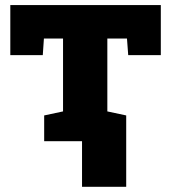

<svg xmlns="http://www.w3.org/2000/svg" viewBox="-20 -548 664 745"><path d="M151.4 0V-100.1L224.6 -115.7V-398.4H150.4L146 -334H20V-528.3H604V-334H477.5L472.7 -398.4H396.5V-115.7L469.7 -100.1V0ZM298.3 176.8V-95.7H469.7V176.8Z"/></svg>

Font: Roboto Slab Black
Style: Regular
Weight: 900
Designer: Google
Version: Version 2.000; ttfautohint (v1.8.1.43-b0c9)